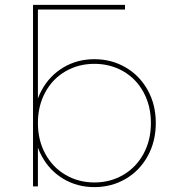

<svg xmlns="http://www.w3.org/2000/svg" viewBox="-20 -762 711 785"><path d="M118 -259Q118 -334 150.5 -393.5Q183 -453 239.5 -486.5Q296 -520 366 -520Q436 -520 493.5 -486.5Q551 -453 584 -393.5Q617 -334 617 -259Q617 -184 584 -124Q551 -64 493.5 -30.5Q436 3 366 3Q296 3 239.5 -30.5Q183 -64 150.5 -124Q118 -184 118 -259ZM115 -742H135V-330L125 -260L135 -190V0H115ZM597 -259Q597 -329 567 -384.5Q537 -440 484 -470.5Q431 -501 366 -501Q301 -501 248 -470.5Q195 -440 165 -384.5Q135 -329 135 -259Q135 -189 165 -133.5Q195 -78 248 -47Q301 -16 366 -16Q431 -16 484 -47Q537 -78 567 -133.5Q597 -189 597 -259ZM115 -742H491V-723H135Z"/></svg>

Font: iiserrat Thin
Style: Regular
Weight: 100
Designer: Akira Ohta
Foundry: Akira Ohta
Version: Version 1.200;Glyphs 3.3.1 (3343)